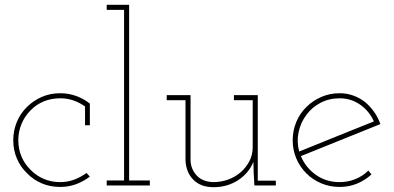

<svg xmlns="http://www.w3.org/2000/svg" viewBox="-20 -770 1637 797"><path d="M353 -37 339 -52Q316 -35 288.5 -24.5Q261 -14 230 -14Q193 -14 161.5 -27.5Q130 -41 107 -65Q83 -88 69.5 -119.5Q56 -151 56 -188Q56 -224 69.5 -256Q83 -288 107 -312Q130 -336 161.5 -349Q193 -362 230 -362Q259 -362 285 -353Q311 -344 333 -328V-250H353V-340Q328 -360 296.5 -371.5Q265 -383 230 -383Q188 -383 153 -367.5Q118 -352 92 -326Q65 -300 50 -264Q35 -228 35 -188Q35 -147 50 -112Q65 -77 92 -51Q118 -24 153 -9Q188 6 230 6Q265 6 296 -5.5Q327 -17 353 -37Z M602 0V-21H516V-750H423V-729H495V-21H423V0Z M1032 -98 1033 -53 1036 0H1125V-20H1050V-375H951V-354H1029V-159Q1029 -127 1015 -100.5Q1001 -74 979 -55Q956 -35 926.5 -24.5Q897 -14 864 -14Q820 -16 796.5 -41.5Q773 -67 771 -102V-375H672V-354H750V-105Q752 -55 782.5 -24Q813 7 867 7Q923 7 967.5 -21.5Q1012 -50 1032 -98Z M1390 -362Q1437 -362 1475 -335.5Q1513 -309 1532 -266Q1455 -235 1377.5 -204Q1300 -173 1222 -141Q1211 -182 1219.5 -221.5Q1228 -261 1251 -292Q1274 -324 1310 -343Q1346 -362 1390 -362ZM1522 -46 1509 -62Q1486 -39 1455 -26.5Q1424 -14 1390 -14Q1334 -14 1291.5 -44Q1249 -74 1229 -122Q1312 -156 1394 -188.5Q1476 -221 1559 -255Q1549 -283 1533 -305.5Q1517 -328 1497 -345Q1475 -363 1447.5 -373Q1420 -383 1390 -383Q1349 -383 1313.5 -367.5Q1278 -352 1252 -326Q1225 -300 1210 -264Q1195 -228 1195 -188Q1195 -147 1210 -112Q1225 -77 1252 -50Q1278 -24 1313.5 -9Q1349 6 1390 6Q1429 6 1462.5 -8Q1496 -22 1522 -46Z"/></svg>

Font: Josefin Slab Thin ExtraLight
Style: Regular
Weight: 250
Version: Version 2.000